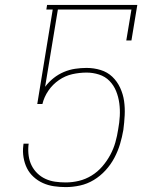

<svg xmlns="http://www.w3.org/2000/svg" viewBox="-20 -755 640 783"><path d="M248 8Q224 8 200 4.5Q176 1 155 -8.5Q134 -18 117 -33.5Q100 -49 90 -69Q80 -89 76 -113Q72 -137 75 -161L76 -169H97L96 -162Q94 -140 97 -119Q100 -98 109 -80Q118 -62 132.5 -48Q147 -34 165.5 -25.5Q184 -17 205 -14Q226 -11 248 -11Q275 -11 302 -17.5Q329 -24 353.5 -39Q378 -54 397 -76Q416 -98 429.5 -123Q443 -148 450.5 -174.5Q458 -201 462 -228Q467 -255 468.5 -281.5Q470 -308 466.5 -334Q463 -360 453.5 -383.5Q444 -407 426.5 -425Q409 -443 384 -451Q359 -459 333 -459Q304 -459 275 -452.5Q246 -446 220.5 -428.5Q195 -411 177.5 -385.5Q160 -360 153 -331H132L195 -716H169L172 -735H540L516 -590H495L516 -716H216L164 -401Q179 -421 198.5 -436.5Q218 -452 240.5 -461.5Q263 -471 286.5 -474.5Q310 -478 333 -478Q363 -478 390.5 -469.5Q418 -461 438 -442Q458 -423 470 -397Q482 -371 486 -343Q490 -315 488.5 -285Q487 -255 483 -225Q478 -196 469.5 -167.5Q461 -139 446.5 -111.5Q432 -84 410.5 -60.5Q389 -37 362.5 -21Q336 -5 306.5 1.5Q277 8 248 8Z"/></svg>

Font: Iosevka Curly Slab ThEx
Style: Italic
Weight: 100
Width: 7
Italic angle: -9°
Monospace: yes
Designer: Belleve Invis
Foundry: Belleve Invis
Version: Version 11.1.0; ttfautohint (v1.8.3)